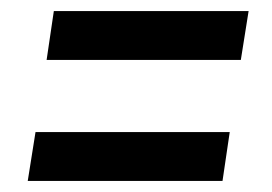

<svg xmlns="http://www.w3.org/2000/svg" viewBox="-20 -474 490 346"><path d="M394 -236 381 -148H30L44 -236ZM428 -454 414 -366H64L77 -454Z"/></svg>

Font: Georama ExtraCondensed Thin Medium
Style: Italic
Weight: 500
Italic angle: -9°
Version: Version 1.001